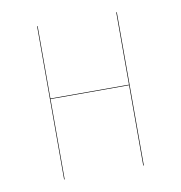

<svg xmlns="http://www.w3.org/2000/svg" viewBox="-64 -577 602 638"><g transform="rotate(-10 236.5 -258.5)"><path d="M369.1 0V-271H104V0H102.1V-517.1H104V-272.9H369.1V-517.1H371.1V0Z"/></g></svg>

Font: Fira Sans Compressed Two
Style: Regular
Weight: 100
Width: 1
Designer: Carrois Corporate & Edenspiekermann AG
Foundry: Carrois Corporate GbR & Edenspiekermann AG
Version: Version 4.203;PS 004.203;hotconv 1.0.88;makeotf.lib2.5.64775